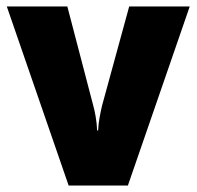

<svg xmlns="http://www.w3.org/2000/svg" viewBox="-20 -573 607 593"><path d="M192 0H375L566 -553H379L295 -246C290 -224 284 -196 283 -170H280C279 -198 273 -230 268 -247L188 -553H1Z"/></svg>

Font: Noto Sans Telugu SemiCondensed Black
Style: Regular
Weight: 900
Width: 4
Designer: Jelle Bosma - Monotype Design Team
Foundry: Monotype Imaging Inc.
Version: Version 2.005